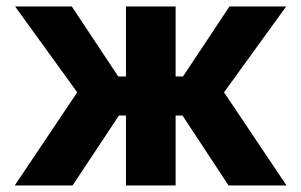

<svg xmlns="http://www.w3.org/2000/svg" viewBox="-20 -565 917 585"><path d="M201.2 0H24.9L215.3 -283.7L25.9 -545.4H198.7L340.3 -332H363.8V-545.4H515.1V-332H537.6L679.2 -545.4H852.1L662.6 -283.7L853 0H676.3L536.1 -212.9H515.1V0H363.8V-212.9H342.3Z"/></svg>

Font: My Font
Style: Bold
Weight: 500
Designer: Rasmus Andersson
Foundry: rsms
Version: Version 0.001